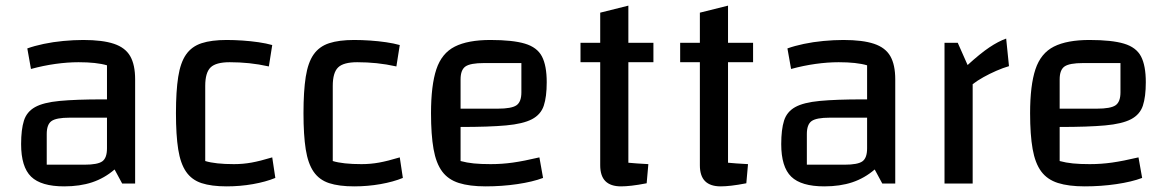

<svg xmlns="http://www.w3.org/2000/svg" viewBox="-20 -652 4160 682"><path d="M208 10Q126 10 90.5 -24.5Q55 -59 55 -140Q55 -192 65 -223.5Q75 -255 104.5 -271.5Q134 -288 192 -293.5Q250 -299 345 -299H390V-234H227Q180 -234 163 -222Q146 -210 146 -176V-67H280Q327 -67 343.5 -79Q360 -91 360 -125V-420Q323 -431 259 -431Q220 -431 177 -425Q134 -419 90 -407L77 -480Q102 -489 135 -496Q168 -503 205 -506.5Q242 -510 276 -510Q344 -510 384.5 -496.5Q425 -483 442.5 -452.5Q460 -422 460 -370V0H414L387 -50Q351 -19 307.5 -4.5Q264 10 208 10Z M785 10Q731 10 696 -1.5Q661 -13 641 -42Q621 -71 613 -121.5Q605 -172 605 -250Q605 -328 613 -379Q621 -430 641 -458.5Q661 -487 696 -498.5Q731 -510 785 -510Q812 -510 841.5 -508Q871 -506 898.5 -502Q926 -498 947 -492L935 -416Q899 -424 865 -427.5Q831 -431 796 -431Q747 -431 728 -412.5Q709 -394 709 -347V-80Q745 -69 811 -69Q843 -69 873.5 -74.5Q904 -80 947 -93L958 -20Q924 -6 878.5 2Q833 10 785 10Z M1238 10Q1184 10 1149 -1.5Q1114 -13 1094 -42Q1074 -71 1066 -121.5Q1058 -172 1058 -250Q1058 -328 1066 -379Q1074 -430 1094 -458.5Q1114 -487 1149 -498.5Q1184 -510 1238 -510Q1265 -510 1294.5 -508Q1324 -506 1351.5 -502Q1379 -498 1400 -492L1388 -416Q1352 -424 1318 -427.5Q1284 -431 1249 -431Q1200 -431 1181 -412.5Q1162 -394 1162 -347V-80Q1198 -69 1264 -69Q1296 -69 1326.5 -74.5Q1357 -80 1400 -93L1411 -20Q1377 -6 1331.5 2Q1286 10 1238 10Z M1705 10Q1648 10 1610 -2Q1572 -14 1550.5 -43Q1529 -72 1520 -122.5Q1511 -173 1511 -250Q1511 -349 1530 -406Q1549 -463 1595.5 -486.5Q1642 -510 1722 -510Q1801 -510 1844.5 -497Q1888 -484 1905 -451.5Q1922 -419 1922 -360Q1922 -308 1911.5 -276.5Q1901 -245 1869.5 -228.5Q1838 -212 1777.5 -206.5Q1717 -201 1616 -201H1586V-266H1748Q1797 -266 1814.5 -278Q1832 -290 1832 -324V-428H1699Q1651 -428 1633.5 -416Q1616 -404 1616 -370V-80Q1638 -74 1663 -71.5Q1688 -69 1723 -69Q1763 -69 1802 -74.5Q1841 -80 1896 -93L1909 -20Q1872 -6 1817.5 2Q1763 10 1705 10Z M2186 10Q2149 10 2130.5 -8.5Q2112 -27 2112 -65V-607L2212 -632V-74Q2226 -73 2242 -71.5Q2258 -70 2283 -69L2277 -1Q2246 5 2224 7.5Q2202 10 2186 10ZM2042 -431V-500H2301V-431Z M2540 10Q2503 10 2484.5 -8.5Q2466 -27 2466 -65V-607L2566 -632V-74Q2580 -73 2596 -71.5Q2612 -70 2637 -69L2631 -1Q2600 5 2578 7.5Q2556 10 2540 10ZM2396 -431V-500H2655V-431Z M2908 10Q2826 10 2790.5 -24.5Q2755 -59 2755 -140Q2755 -192 2765 -223.5Q2775 -255 2804.5 -271.5Q2834 -288 2892 -293.5Q2950 -299 3045 -299H3090V-234H2927Q2880 -234 2863 -222Q2846 -210 2846 -176V-67H2980Q3027 -67 3043.5 -79Q3060 -91 3060 -125V-420Q3023 -431 2959 -431Q2920 -431 2877 -425Q2834 -419 2790 -407L2777 -480Q2802 -489 2835 -496Q2868 -503 2905 -506.5Q2942 -510 2976 -510Q3044 -510 3084.5 -496.5Q3125 -483 3142.5 -452.5Q3160 -422 3160 -370V0H3114L3087 -50Q3051 -19 3007.5 -4.5Q2964 10 2908 10Z M3382 -500 3417 -421Q3462 -462 3494 -483.5Q3526 -505 3554 -515L3564 -417Q3543 -411 3519 -400.5Q3495 -390 3473.5 -378Q3452 -366 3435 -353V0H3335V-500Z M3833 10Q3776 10 3738 -2Q3700 -14 3678.5 -43Q3657 -72 3648 -122.5Q3639 -173 3639 -250Q3639 -349 3658 -406Q3677 -463 3723.5 -486.5Q3770 -510 3850 -510Q3929 -510 3972.5 -497Q4016 -484 4033 -451.5Q4050 -419 4050 -360Q4050 -308 4039.5 -276.5Q4029 -245 3997.5 -228.5Q3966 -212 3905.5 -206.5Q3845 -201 3744 -201H3714V-266H3876Q3925 -266 3942.5 -278Q3960 -290 3960 -324V-428H3827Q3779 -428 3761.5 -416Q3744 -404 3744 -370V-80Q3766 -74 3791 -71.5Q3816 -69 3851 -69Q3891 -69 3930 -74.5Q3969 -80 4024 -93L4037 -20Q4000 -6 3945.5 2Q3891 10 3833 10Z"/></svg>

Font: Changa
Style: Regular
Weight: 400
Designer: Eduardo Rodriguez Tunni
Foundry: Eduardo Rodriguez Tunni
Version: Version 3.003